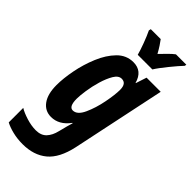

<svg xmlns="http://www.w3.org/2000/svg" viewBox="-337 -824 1123 1123"><g transform="rotate(45 224.0 -263.0)"><path d="M348 -606Q365 -634 404 -682Q443 -730 467 -755L469 -766H383Q367 -754 347.5 -734.5Q328 -715 305 -691Q292 -715 279.5 -734Q267 -753 257 -766H175L172 -753Q187 -722 203 -679Q219 -636 227 -606ZM156 -172Q156 -197 162.5 -241.5Q169 -286 182.5 -331.5Q196 -377 215 -409Q234 -441 260 -441Q299 -441 299 -388Q299 -348 286 -281Q273 -214 248.5 -160.5Q224 -107 188 -107Q156 -107 156 -172ZM353 32 475 -548H358L336 -481H334Q313 -558 240 -558Q182 -558 140 -515Q98 -472 70.5 -406Q43 -340 29.5 -270Q16 -200 16 -145Q16 -71 45.5 -30.5Q75 10 125 10Q191 10 238 -54H241Q235 -35 230.5 -17.5Q226 0 223 12L217 35Q207 78 183.5 103Q160 128 117 128Q80 128 38.5 115Q-3 102 -27 87V207Q-1 221 37.5 230.5Q76 240 120 240Q212 240 270.5 191.5Q329 143 353 32Z"/></g></svg>

Font: Noto Sans UI Condensed ExtraBold
Style: Italic
Weight: 800
Width: 3
Designer: Monotype Design Team
Foundry: Monotype Imaging Inc.
Version: 1.001